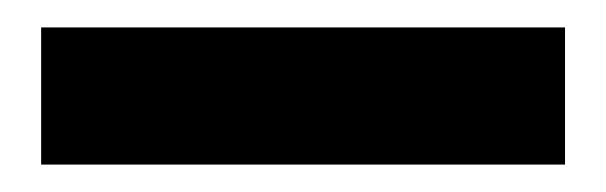

<svg xmlns="http://www.w3.org/2000/svg" viewBox="-20 -752 442 140"><path d="M392 -732V-632H10V-732Z"/></svg>

Font: Fz Poppins SemBd
Style: Regular
Weight: 600
Designer: Ninad Kale (Devanagari), Jonny Pinhorn (Latin)
Foundry: Indian Type Foundry
Version: Vit hóa bi Vntype.Com & FontZin.Com